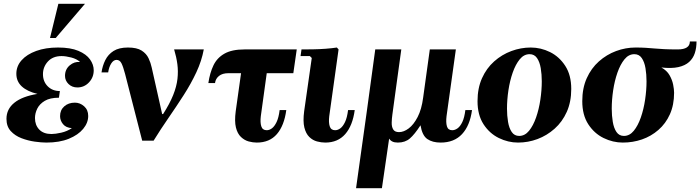

<svg xmlns="http://www.w3.org/2000/svg" viewBox="-20 -740 3684 1010"><path d="M322 -341Q322 -375 346.5 -396Q371 -417 401 -414Q384 -430 355 -437.5Q326 -445 304 -445Q258 -445 232 -416.5Q206 -388 206 -350Q206 -311 231 -286Q256 -261 295 -261L290 -226Q243 -226 215.5 -209.5Q188 -193 176 -168.5Q164 -144 164 -119Q164 -82 186.5 -58.5Q209 -35 251 -35Q271 -35 302 -42Q333 -49 358 -66Q327 -68 311.5 -87Q296 -106 296 -129Q296 -161 318 -180.5Q340 -200 374 -200Q401 -200 422.5 -181Q444 -162 444 -130Q444 -94 417.5 -62Q391 -30 342 -10Q293 10 224 10Q198 10 162.5 5Q127 0 93 -13Q59 -26 36.5 -50.5Q14 -75 14 -115Q14 -166 55.5 -199.5Q97 -233 177 -246Q123 -259 94.5 -285.5Q66 -312 66 -352Q66 -392 93.5 -423Q121 -454 170.5 -472Q220 -490 285 -490Q351 -490 392.5 -472.5Q434 -455 453.5 -427.5Q473 -400 473 -370Q473 -333 448 -306.5Q423 -280 387 -280Q359 -280 340.5 -298Q322 -316 322 -341ZM427 -720 273 -540H243L287 -720Z M1052 -480Q1041 -420 1013 -360Q985 -300 946.5 -240Q908 -180 866.5 -120Q825 -60 788 0H728L833 -140H838Q873 -195 891 -240Q909 -285 913.5 -325Q918 -365 913 -402.5Q908 -440 896 -480ZM653 -490Q700 -490 725 -474Q750 -458 761.5 -433.5Q773 -409 778 -385L833 -140L728 0L638 -351Q628 -389 619 -407Q610 -425 593 -425Q577 -425 565 -406Q553 -387 549 -359H514Q519 -394 534 -424Q549 -454 577.5 -472Q606 -490 653 -490Z M1523 -355H1182Q1150 -355 1132 -340.5Q1114 -326 1111 -303H1076Q1084 -357 1103 -396.5Q1122 -436 1161 -458Q1200 -480 1266 -480H1541ZM1388 -390 1352 -129Q1348 -96 1354.5 -75.5Q1361 -55 1383 -55Q1397 -55 1410.5 -65Q1424 -75 1435 -98Q1446 -121 1451 -161H1486Q1475 -79 1436.5 -34.5Q1398 10 1331 10Q1310 10 1288 4Q1266 -2 1247.5 -19.5Q1229 -37 1221 -69.5Q1213 -102 1220 -155L1253 -390Z M1811 -161H1846Q1835 -79 1796 -34.5Q1757 10 1691 10Q1670 10 1647.5 4Q1625 -2 1607 -19.5Q1589 -37 1581 -69.5Q1573 -102 1580 -155L1620 -435L1610 -445H1561L1566 -480Q1592 -480 1625.5 -480.5Q1659 -481 1692.5 -483.5Q1726 -486 1752 -490L1761 -480L1712 -129Q1708 -96 1714.5 -75.5Q1721 -55 1743 -55Q1757 -55 1770.5 -65Q1784 -75 1795 -98Q1806 -121 1811 -161Z M2428 -161H2463Q2452 -79 2410.5 -34.5Q2369 10 2298 10Q2255 10 2228 -8.5Q2201 -27 2192 -81Q2161 -33 2136 -11.5Q2111 10 2073 10Q2055 10 2044 4.5Q2033 -1 2027 -11L1989 250H1853L1909 -150L1954 -480H2091L2065 -291L2044 -137Q2041 -116 2040.5 -94.5Q2040 -73 2048.5 -59Q2057 -45 2079 -45Q2104 -45 2130 -64.5Q2156 -84 2177 -124.5Q2198 -165 2206 -227L2241 -480H2378L2329 -129Q2325 -96 2331 -75.5Q2337 -55 2359 -55Q2373 -55 2387 -65Q2401 -75 2412 -98Q2423 -121 2428 -161Z M2772 -490Q2825 -490 2873.5 -466Q2922 -442 2953.5 -393.5Q2985 -345 2985 -272Q2985 -204 2961.5 -151.5Q2938 -99 2897.5 -63Q2857 -27 2807.5 -8.5Q2758 10 2705 10Q2653 10 2604 -14Q2555 -38 2523.5 -86.5Q2492 -135 2492 -208Q2492 -276 2515.5 -328.5Q2539 -381 2579.5 -417Q2620 -453 2670 -471.5Q2720 -490 2772 -490ZM2711 -25Q2741 -25 2763 -52Q2785 -79 2800 -122Q2815 -165 2822.5 -215.5Q2830 -266 2830 -312Q2830 -349 2824.5 -381.5Q2819 -414 2805 -434.5Q2791 -455 2766 -455Q2736 -455 2714 -428Q2692 -401 2677 -358Q2662 -315 2654.5 -265Q2647 -215 2647 -168Q2647 -132 2652.5 -99Q2658 -66 2672 -45.5Q2686 -25 2711 -25Z M3644 -522Q3644 -488 3635 -460.5Q3626 -433 3605 -414Q3584 -395 3548.5 -387Q3513 -379 3459 -385Q3488 -369 3502 -344.5Q3516 -320 3521 -295Q3526 -270 3526 -252Q3526 -188 3504 -139Q3482 -90 3443.5 -56.5Q3405 -23 3357 -6.5Q3309 10 3256 10Q3204 10 3155 -14Q3106 -38 3074.5 -86.5Q3043 -135 3043 -208Q3043 -276 3066.5 -328.5Q3090 -381 3130.5 -417Q3171 -453 3221 -471.5Q3271 -490 3323 -490Q3354 -490 3377 -488.5Q3400 -487 3422.5 -485Q3445 -483 3473.5 -481.5Q3502 -480 3545 -480Q3609 -480 3609 -522ZM3262 -25Q3292 -25 3314 -52Q3336 -79 3351 -122Q3366 -165 3373.5 -215.5Q3381 -266 3381 -312Q3381 -349 3375.5 -381.5Q3370 -414 3356 -434.5Q3342 -455 3317 -455Q3287 -455 3265 -428Q3243 -401 3228 -358Q3213 -315 3205.5 -265Q3198 -215 3198 -168Q3198 -132 3203.5 -99Q3209 -66 3223 -45.5Q3237 -25 3262 -25Z"/></svg>

Font: Brygada 1918
Style: Bold Italic
Weight: 700
Italic angle: -8°
Designer: Mateusz Machalski | Borys Kosmynka | Przemek Hoffer
Foundry: NIEPODLEGLA 2018
Version: Version 3.006